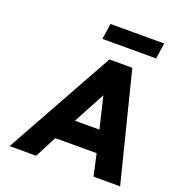

<svg xmlns="http://www.w3.org/2000/svg" viewBox="-180 -1219 1291 1371"><g transform="rotate(20 465.5 -533.0)"><path d="M424.6 -1066 406.3 -946H814.3L832.6 -1066ZM677.7 -825H503.7L45.5 0H247.5L332.7 -165H646.7L683.5 0H885.5ZM608 -330H422L550.7 -570Z"/></g></svg>

Font: Sztylet
Style: BdObl
Weight: 700
Foundry: Cannot Into Space Fonts, PlusOne Fonts
Version: Version 0.12